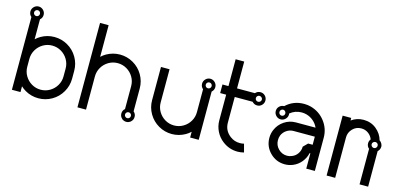

<svg xmlns="http://www.w3.org/2000/svg" viewBox="-63 -1107 3174 1514"><g transform="rotate(15 1524.0 -350.0)"><path d="M50 -646Q50 -621 69 -605V-11H139V-58Q157 -41 178 -29Q228 0 286.5 0Q345 0 395.5 -29Q446 -58 475.5 -109Q505 -160 505 -218V-282Q505 -341 475.5 -391.5Q446 -442 395.5 -471Q345 -500 286.5 -500Q228 -500 178 -471Q157 -459 139 -442V-605Q158 -621 158 -646Q158 -668 142 -684Q126 -700 104 -700Q82 -700 66 -684Q50 -668 50 -646ZM87 -663Q94 -670 104 -670Q114 -670 121 -663Q128 -656 128 -646Q128 -636 121 -629Q114 -622 104 -622Q94 -622 87 -629Q80 -636 80 -646Q80 -656 87 -663ZM435 -282V-218Q435 -178 415 -144Q395 -110 361 -90Q327 -70 287 -70Q247 -70 213 -90Q179 -110 159 -144Q139 -178 139 -218V-282Q139 -322 159 -356Q179 -390 213 -410Q247 -430 287 -430Q327 -430 361 -410Q395 -390 415 -356Q435 -322 435 -282Z M604 -700H674V-442Q692 -459 713 -471Q764 -500 822 -500Q880 -500 930.5 -471Q981 -442 1010.5 -391.5Q1040 -341 1040 -282V-95Q1059 -79 1059 -54Q1059 -29 1040 -13V-11H1037Q1023 0 1005 0Q987 0 972 -11H970V-13Q951 -29 951 -54Q951 -79 970 -95V-282Q970 -322 950 -356Q930 -390 896 -410Q862 -430 822 -430Q782 -430 748 -410Q714 -390 694 -356Q674 -322 674 -282V-11H604V-282ZM1022 -71Q1015 -78 1005 -78Q995 -78 988 -71Q981 -64 981 -54Q981 -44 988 -37Q995 -30 1005 -30Q1015 -30 1022 -37Q1029 -44 1029 -54Q1029 -64 1022 -71Z M1505 -446Q1505 -421 1524 -405Q1524 -405 1524 -218Q1524 -178 1504 -144Q1484 -110 1450 -90Q1416 -70 1376 -70Q1336 -70 1302 -90Q1268 -110 1248 -144Q1228 -178 1228 -218V-489H1158V-218Q1158 -159 1187.5 -108.5Q1217 -58 1267.5 -29Q1318 0 1376 0Q1434 0 1485 -29Q1506 -41 1524 -58V-11H1594V-405Q1613 -421 1613 -446Q1613 -468 1597 -484Q1581 -500 1559 -500Q1537 -500 1521 -484Q1505 -468 1505 -446ZM1542 -463Q1549 -470 1559 -470Q1569 -470 1576 -463Q1583 -456 1583 -446Q1583 -436 1576 -429Q1569 -422 1559 -422Q1549 -422 1542 -429Q1535 -436 1535 -446Q1535 -456 1542 -463Z M1711 -700V-481H1662V-411H1711V-201Q1711 -154 1732 -112Q1753 -70 1790 -42Q1845 0 1913 0Q1939 0 1965 -7L1947 -74Q1930 -70 1913 -70Q1868 -70 1833 -97Q1781 -137 1781 -201V-411H1927Q1944 -392 1968 -392Q1991 -392 2006.5 -408Q2022 -424 2022 -446Q2022 -468 2006.5 -484Q1991 -500 1968 -500Q1943 -500 1927 -481H1781V-700ZM1985.5 -463Q1993 -456 1993 -446Q1993 -436 1985.5 -429Q1978 -422 1968 -422Q1958 -422 1951 -429Q1944 -436 1944 -446Q1944 -456 1951 -463Q1958 -470 1968 -470Q1978 -470 1985.5 -463Z M2323 -500Q2238 -500 2176 -442Q2154 -442 2138 -426.5Q2122 -411 2122 -388.5Q2122 -366 2138 -350Q2154 -334 2176 -334Q2198 -334 2214 -350Q2230 -366 2230 -388Q2230 -392 2229 -396Q2270 -430 2324 -430Q2343 -430 2362 -425Q2395 -416 2420.5 -394Q2446 -372 2459 -342H2299Q2247 -342 2204 -313Q2161 -284 2141 -236Q2128 -205 2128 -171Q2128 -100 2178 -50Q2228 0 2299 0Q2333 0 2364 -13Q2403 -29 2430 -62Q2457 -95 2466 -136H2472V-11H2542V-282Q2542 -356 2497 -414.5Q2452 -473 2380 -493Q2354 -500 2327 -500Q2325 -500 2323 -500ZM2159 -405.5Q2166 -413 2176 -413Q2186 -413 2193 -405.5Q2200 -398 2200 -388Q2200 -378 2193 -371Q2186 -364 2176 -364Q2166 -364 2159 -371Q2152 -378 2152 -388Q2152 -398 2159 -405.5ZM2299 -272H2472V-206H2435L2400 -171Q2400 -140 2383 -114.5Q2366 -89 2337 -78Q2319 -70 2299 -70Q2257 -70 2227.5 -99.5Q2198 -129 2198 -171Q2198 -191 2205 -210Q2217 -238 2242.5 -255Q2268 -272 2299 -272Z M2711 -331Q2711 -370 2739.5 -400Q2768 -430 2810 -430Q2843 -430 2868 -411.5Q2893 -393 2903 -365Q2891 -350 2891 -331Q2891 -306 2910 -290V0H2980V-290Q2998 -306 2999 -331Q2999 -343 2991.5 -356.5Q2984 -370 2973 -376Q2959 -428 2915 -464Q2871 -500 2810 -500Q2755 -500 2711 -468V-489H2641V0H2711ZM2927.5 -348Q2935 -355 2945 -355Q2955 -355 2962 -348Q2969 -341 2969 -331Q2969 -321 2962 -313.5Q2955 -306 2945 -306Q2935 -306 2927.5 -313.5Q2920 -321 2920 -331Q2920 -341 2927.5 -348Z"/></g></svg>

Font: Sakbunderan
Style: Regular
Weight: 400
Version: Version 1.00